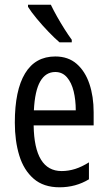

<svg xmlns="http://www.w3.org/2000/svg" viewBox="-20 -786 458 816"><path d="M215 -546Q270 -546 306 -514.5Q342 -483 360 -429.5Q378 -376 378 -309V-253H123Q126 -59 242 -59Q271 -59 299.5 -68Q328 -77 358 -96V-24Q302 10 233 10Q165 10 123 -26.5Q81 -63 62 -125Q43 -187 43 -265Q43 -402 86.5 -474Q130 -546 215 -546ZM215 -480Q174 -480 151 -440Q128 -400 124 -317H302Q302 -361 293 -398Q284 -435 264.5 -457.5Q245 -480 215 -480ZM196 -766Q207 -743 222.5 -715.5Q238 -688 254.5 -662Q271 -636 285 -617V-606H233Q213 -623 186.5 -650.5Q160 -678 136 -707Q112 -736 99 -757V-766Z"/></svg>

Font: Noto Sans Kannada ExtraCondensed
Style: Regular
Weight: 400
Width: 2
Designer: Jelle Bosma - Monotype Design Team
Foundry: Monotype Imaging Inc.
Version: Version 2.005; ttfautohint (v1.8.4.7-5d5b)